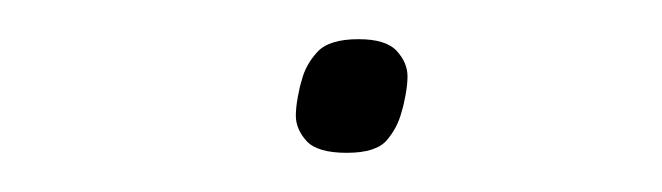

<svg xmlns="http://www.w3.org/2000/svg" viewBox="-20 -355 338 98"><path d="M157 -277Q142 -277 136.5 -283Q131 -289 131 -296Q131 -300 132 -305.5Q133 -311 134 -314Q136 -322 142 -328.5Q148 -335 163 -335Q177 -335 182.5 -329Q188 -323 188 -316Q188 -312 187 -306.5Q186 -301 185 -298Q183 -290 177.5 -283.5Q172 -277 157 -277Z"/></svg>

Font: IBM Plex Sans Thin
Style: Italic
Weight: 250
Italic angle: -11.31°
Designer: Mike Abbink, Paul van der Laan, Pieter van Rosmalen
Foundry: Bold Monday
Version: Version 3.201